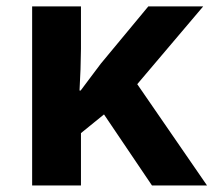

<svg xmlns="http://www.w3.org/2000/svg" viewBox="-20 -566 660 586"><path d="M78.1 -546.4H227.1V-417Q226.6 -355.5 222.7 -289.6H226.1Q239.3 -307.1 252 -324.2Q279.8 -361.8 287.6 -371.6L432.6 -546.4H600.1L398.9 -309.1L611.8 0H443.8L297.4 -216.8L227.1 -159.7V0H78.1Z"/></svg>

Font: Viking Open Sans
Style: Bold
Weight: 700
Foundry: Ascender Corporation
Version: Version 2.001